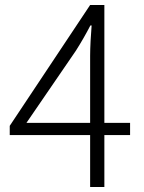

<svg xmlns="http://www.w3.org/2000/svg" viewBox="-20 -749 575 769"><path d="M86 -257 284 -546C305 -579 325 -614 342 -647H347C344 -613 341 -559 341 -526V-257ZM501 -257H398V-729H341L19 -245V-208H341V0H398V-208H501Z"/></svg>

Font: Genne Gothic Light
Style: Regular
Weight: 300
Designer: Ryoko NISHIZUKA (kana & ideographs); Paul D. Hunt (Latin, Greek & Cyrillic); Wenlong ZHANG (bopomofo); Sandoll Communica
Foundry: Adobe Systems Incorporated
Version: Version 1.004;PS 1.004;hotconv 16.6.51;makeotf.lib2.5.65220